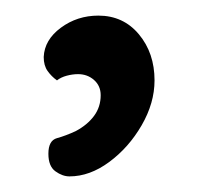

<svg xmlns="http://www.w3.org/2000/svg" viewBox="-20 -101 261 246"><path d="M178 2Q178 31 161.5 59.5Q145 88 120 106.5Q95 125 69 125Q60 125 51 118.5Q42 112 42 96Q42 79 53 76Q64 73 77 67Q92 59 100.5 47.5Q109 36 109 21Q109 9 100.5 1.5Q92 -6 80 -6Q73 -6 65.5 -4Q58 -2 53 2Q46 -3 41 -10Q36 -17 36 -28Q37 -50 58 -65.5Q79 -81 106 -81Q138 -81 158 -57Q178 -33 178 2Z"/></svg>

Font: Quicksand Light Medium
Style: Regular
Weight: 500
Version: Version 3.006